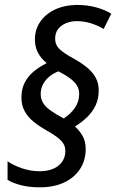

<svg xmlns="http://www.w3.org/2000/svg" viewBox="-20 -783 479 792"><path d="M144 -10.3Q100.6 -10.3 66.7 -19Q32.7 -27.8 11.2 -41V-117.7Q37.6 -99.6 72.8 -88.1Q107.9 -76.7 142.6 -76.7Q192.4 -76.7 220.9 -99.6Q249.5 -122.6 249.5 -160.6Q249.5 -177.7 241 -191.2Q232.4 -204.6 215.3 -217.5Q198.2 -230.5 171.9 -245.1Q142.1 -261.7 118.7 -280.8Q95.2 -299.8 81.8 -324.2Q68.4 -348.6 68.4 -381.3Q68.4 -415.5 81.8 -441.9Q95.2 -468.3 118.9 -488Q142.6 -507.8 172.9 -522.5Q149.9 -541 137 -564.7Q124 -588.4 124 -620.1Q124 -660.2 145 -691.9Q166 -723.6 204.8 -742.7Q243.7 -761.7 296.4 -762.7Q338.9 -762.7 374.5 -753.2Q410.2 -743.7 439 -726.6L407.7 -663.6Q381.8 -678.7 354 -687.3Q326.2 -695.8 296.4 -695.8Q273.4 -695.8 253.2 -687.7Q232.9 -679.7 220.2 -663.8Q207.5 -647.9 207.5 -623.5Q207.5 -597.2 226.6 -579.6Q245.6 -562 283.7 -541.5Q316.9 -522.9 340.1 -503.7Q363.3 -484.4 375.2 -461.7Q387.2 -439 387.2 -410.2Q387.2 -376.5 374.8 -349.4Q362.3 -322.3 340.1 -300.5Q317.9 -278.8 289.1 -261.2Q307.6 -245.1 320.6 -222.4Q333.5 -199.7 333.5 -168.9Q333.5 -122.1 310.5 -86.4Q287.6 -50.8 245.1 -30.5Q202.6 -10.3 144 -10.3ZM242.7 -294.4Q269.5 -311 288.1 -336.9Q306.6 -362.8 306.6 -395Q306.6 -414.6 297.9 -429.4Q289.1 -444.3 270.3 -458.7Q251.5 -473.1 221.2 -488.8Q200.7 -481 184.1 -467.5Q167.5 -454.1 157.7 -435.8Q147.9 -417.5 147.9 -395Q147.9 -375 157.5 -358.9Q167 -342.8 188 -327.6Q209 -312.5 242.7 -294.4Z"/></svg>

Font: Open Sans SemiCondensed Medium
Style: Italic
Weight: 500
Width: 4
Italic angle: -12°
Designer: Monotype Design Team
Foundry: Monotype Imaging Inc.
Version: Version 3.000